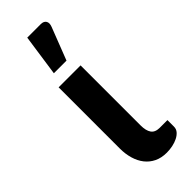

<svg xmlns="http://www.w3.org/2000/svg" viewBox="-241 -738 767 767"><g transform="rotate(-45 143.0 -354.5)"><path d="M61.5 0ZM61.5 -484.9H185.5V-146Q185.5 -116.2 196.3 -100.6Q207 -85 232.9 -85H276.4V-47.9Q276.4 -34.7 268.1 -24.9Q259.8 -15.1 246.3 -8.3Q232.9 -1.5 216.1 2Q199.2 5.4 182.6 5.4Q152.8 5.4 130.1 -5.6Q107.4 -16.6 92.3 -35.9Q77.1 -55.2 69.3 -81.8Q61.5 -108.4 61.5 -139.2ZM87.9 -538.1 113.3 -713.9H189.5Q206.5 -713.9 212.9 -703.1Q219.2 -692.4 212.4 -675.3L159.2 -538.1Z"/></g></svg>

Font: Carlito
Style: Bold
Weight: 700
Designer: Lukasz Dziedzic
Foundry: tyPoland Lukasz Dziedzic
Version: Version 1.104